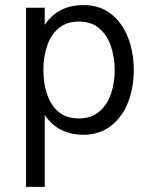

<svg xmlns="http://www.w3.org/2000/svg" viewBox="-20 -518 586 752"><path d="M155.3 213.9H82V-487.8H155.3V-420.4Q206.5 -498 307.1 -498Q371.1 -498 414.8 -463.6Q458.5 -429.2 481.2 -371.6Q503.9 -314 503.9 -244.1Q503.9 -175.8 481.7 -117.7Q459.5 -59.6 413.1 -23.9Q368.2 9.8 307.1 9.8Q207.5 9.8 155.3 -67.4ZM288.6 -54.2Q336.9 -54.2 368.2 -80.3Q399.4 -106.4 414.3 -149.4Q429.2 -192.4 429.2 -243.2Q429.2 -292.5 414.8 -335.9Q400.4 -379.4 369.4 -406.5Q338.4 -433.6 288.6 -433.6Q240.7 -433.6 210 -407.7Q179.2 -381.8 164.6 -338.6Q149.9 -295.4 149.9 -243.2Q149.9 -192.9 164.1 -149.9Q178.2 -106.9 208.7 -80.6Q239.3 -54.2 288.6 -54.2Z"/></svg>

Font: Acari Sans
Style: Regular
Weight: 400
Designer: Alfredo Marco Pradil and Stefan Peev
Foundry: Hanken Design Co.
Version: Version 1.045;February 4, 2021;FontCreator 13.0.0.2655 64-bi